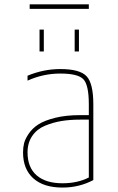

<svg xmlns="http://www.w3.org/2000/svg" viewBox="-20 -845 540 875"><path d="M264.6 9.8Q178.7 9.8 131.8 -32.2Q85 -74.2 85 -150.4Q85 -172.9 89.8 -192.4Q94.7 -211.9 111.3 -236.3Q127.9 -260.7 155.3 -278.3Q182.6 -295.9 231.4 -308.1Q280.3 -320.3 344.7 -320.3H384.8V-370.1Q384.8 -457 360.4 -483.4Q335.9 -509.8 254.9 -509.8Q176.8 -509.8 105.5 -477.5V-500Q178.7 -530.3 254.9 -530.3Q343.8 -530.3 374.5 -497.6Q405.3 -464.8 405.3 -370.1V-24.4Q340.8 9.8 264.6 9.8ZM115.2 -804.7V-825.2H384.8V-804.7ZM320.3 -610.4V-710H339.8V-610.4ZM160.2 -610.4V-710H179.7V-610.4ZM384.8 -299.8H344.7Q298.8 -299.8 260.3 -293.5Q221.7 -287.1 185.1 -272Q148.4 -256.8 127 -225.6Q105.5 -194.3 105.5 -150.4Q105.5 -82 147 -45.9Q188.5 -9.8 264.6 -9.8Q333 -9.8 384.8 -36.1Z"/></svg>

Font: Mgen+ 1mn thin
Style: Regular
Weight: 100
Designer: [Source Han Sans]
Ryoko NISHIZUKA  (kana & ideographs); Paul D. Hunt (Latin, Greek & Cyrillic); Wenlong ZHANG  (bopomofo
Version: Version 1.059.20150602